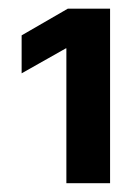

<svg xmlns="http://www.w3.org/2000/svg" viewBox="-20 -848 318 442"><path d="M233.4 -828.1V-426.3H132.8V-736.8H131.8L29.8 -679.2V-766.6L136.2 -828.1Z"/></svg>

Font: Inter 28pt SemiBold
Style: Regular
Weight: 600
Designer: Rasmus Andersson
Foundry: rsms
Version: Version 4.001;git-66647c0bb